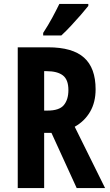

<svg xmlns="http://www.w3.org/2000/svg" viewBox="-20 -954 557 974"><path d="M224 -714Q348 -714 406.5 -661.5Q465 -609 465 -501Q465 -435 437 -387Q409 -339 359 -311L513 0H369L241 -280H204V0H70V-714ZM216 -593H204V-393H221Q281 -393 304 -421Q327 -449 327 -497Q327 -550 299 -571.5Q271 -593 216 -593ZM428 -924Q414 -906 390.5 -879Q367 -852 340.5 -823.5Q314 -795 291 -774H199V-787Q225 -827 245 -864Q265 -901 281 -934H428Z"/></svg>

Font: Noto Sans Gujarati ExtraCondensed
Style: Bold
Weight: 700
Width: 2
Designer: Jelle Bosma - Monotype Design Team, Universal Thirst
Foundry: Monotype Imaging Inc.
Version: Version 2.106; ttfautohint (v1.8.4.7-5d5b)